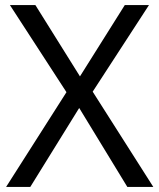

<svg xmlns="http://www.w3.org/2000/svg" viewBox="-20 -734 626 754"><path d="M582 0 344 -374 565 -714H470L294 -434L119 -714H19L241 -372L4 0H99L291 -310L480 0Z"/></svg>

Font: Noto Sans Mahajani
Style: Regular
Weight: 400
Designer: Monotype Design Team
Foundry: Monotype Imaging Inc.
Version: Version 2.003